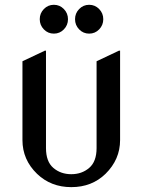

<svg xmlns="http://www.w3.org/2000/svg" viewBox="-20 -767 592 797"><path d="M73.2 -512.7 166 -556.6H170.9V-152.3Q170.9 -96.2 201.4 -70.1Q231.9 -43.9 275.9 -43.9Q319.8 -43.9 350.3 -70.1Q380.9 -96.2 380.9 -152.3V-512.7L473.6 -556.6H478.5V-185.5Q478.5 -105 418 -45.4Q361.3 9.8 275.9 9.8Q191.4 9.8 133.8 -45.4Q73.2 -104 73.2 -185.5ZM308.6 -645Q291.5 -662.6 291.5 -687.3Q291.5 -711.9 308.6 -729.5Q325.7 -747.1 350.1 -747.1Q374.5 -747.1 391.6 -729.5Q408.7 -711.9 408.7 -687.3Q408.7 -662.6 391.6 -645Q374.5 -627.4 350.1 -627.4Q325.7 -627.4 308.6 -645ZM162.1 -645Q145 -662.6 145 -687.3Q145 -711.9 162.1 -729.5Q179.2 -747.1 203.6 -747.1Q228 -747.1 245.1 -729.5Q262.2 -711.9 262.2 -687.3Q262.2 -662.6 245.1 -645Q228 -627.4 203.6 -627.4Q179.2 -627.4 162.1 -645Z"/></svg>

Font: Nova Slim
Style: Book
Weight: 400
Version: Version 2.000